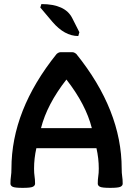

<svg xmlns="http://www.w3.org/2000/svg" viewBox="-20 -908 652 933"><path d="M156.7 -188Q145.5 -138.2 145.5 -88.9Q145.5 -66.4 147.9 -51.3Q150.4 -36.1 150.4 -15.6Q150.4 -5.9 139.6 -0.5Q128.9 4.9 90.3 4.9Q51.8 4.9 41.3 -0.5Q30.8 -5.9 30.8 -15.6Q30.8 -36.1 33.2 -51.3Q35.6 -66.4 35.6 -88.9Q35.6 -372.6 254.9 -645.5Q265.1 -654.3 273.9 -654.3H332Q340.8 -654.3 351.1 -645.5Q571.3 -372.1 571.3 -88.9Q571.3 -66.4 573.7 -51.3Q576.2 -36.1 576.2 -15.6Q576.2 -5.9 565.4 -0.5Q554.7 4.9 515.6 4.9Q476.1 4.9 465.6 -0.5Q455.1 -5.9 455.1 -15.6Q455.1 -36.1 457.5 -51.3Q460 -66.4 460 -88.9Q460 -138.2 448.7 -188ZM426.3 -285.2Q397 -400.9 302.7 -521.5Q208.5 -400.9 179.2 -285.2ZM360.4 -732.9Q293.5 -732.9 234.4 -802.2L175.8 -871.6L181.2 -888.2Q296.9 -888.2 331.1 -819.8L365.7 -751.5Z"/></svg>

Font: Bainsley
Style: Bold
Weight: 700
Designer: Paul James MIller
Foundry: High-Logic / Made with FontCreator
Version: Version 1.411;March 28, 2021;FontCreator 13.0.0.2683 64-bit